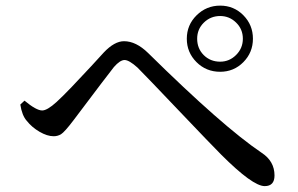

<svg xmlns="http://www.w3.org/2000/svg" viewBox="-20 -712 1040 669"><path d="M747.1 -461.9Q698.2 -461.9 664.6 -495.6Q630.9 -529.3 630.9 -577.1Q630.9 -625 665 -658.7Q699.2 -692.4 747.1 -692.4Q794.9 -692.4 828.1 -658.7Q861.3 -625 861.3 -577.1Q861.3 -529.3 828.1 -495.6Q794.9 -461.9 747.1 -461.9ZM747.1 -656.2Q713.9 -656.2 690.4 -633.3Q667 -610.4 667 -577.1Q667 -543 689.9 -520Q712.9 -497.1 747.1 -497.1Q779.3 -497.1 802.7 -520.5Q826.2 -543.9 826.2 -577.1Q826.2 -610.4 802.7 -633.3Q779.3 -656.2 747.1 -656.2ZM73.2 -291Q56.6 -309.6 50.8 -347.7L65.4 -361.3Q106.4 -327.1 127 -327.1Q144.5 -327.1 176.8 -356.4Q197.3 -375 230.5 -409.7Q263.7 -444.3 297.9 -481.4Q332 -518.6 341.8 -529.3Q378.9 -568.4 412.1 -568.4Q454.1 -568.4 496.1 -527.3Q756.8 -270.5 891.6 -179.7Q936.5 -150.4 936.5 -100.6Q936.5 -63.5 902.3 -63.5Q860.4 -63.5 751 -172.9Q717.8 -206.1 603.5 -326.2Q489.3 -446.3 459 -476.6Q429.7 -502.9 414.1 -502.9Q398.4 -502.9 377 -478.5Q357.4 -454.1 235.4 -292Q205.1 -252 192.4 -244.1Q180.7 -237.3 167 -237.3Q144.5 -237.3 117.7 -252.9Q90.8 -268.6 73.2 -291Z"/></svg>

Font: GenYoMin TW TTF Medium
Style: Regular
Weight: 500
Version: Version 1.300